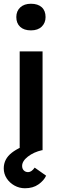

<svg xmlns="http://www.w3.org/2000/svg" viewBox="-37 -801 316 1024"><path d="M68 0V-527H190V0ZM128 -639Q91 -639 70.5 -658Q50 -677 50 -710Q50 -742 71 -761.5Q92 -781 128 -781Q165 -781 185.5 -762.5Q206 -744 206 -710Q206 -679 185.5 -659Q165 -639 128 -639ZM96 203Q66 203 40 188.5Q14 174 -1.5 150Q-17 126 -17 97Q-17 47 26 13.5Q69 -20 151 -43L187 0Q143 10 112 34Q81 58 81 84Q81 99 90 108Q99 117 113 117Q131 117 148 93L209 136Q197 162 168 182.5Q139 203 96 203Z"/></svg>

Font: Readex Pro Medium
Style: Regular
Weight: 500
Designer: Bonnie Shaver-Troup, Thomas Jockin
Foundry: Lexend
Version: Version 1.204; ttfautohint (v1.8.4.7-5d5b)